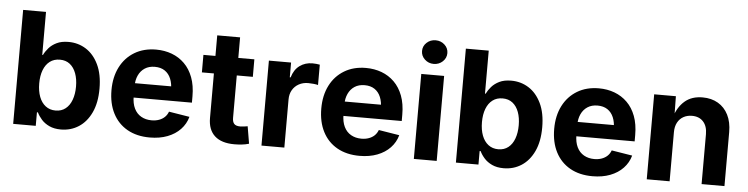

<svg xmlns="http://www.w3.org/2000/svg" viewBox="-47 -987 4756 1221"><g transform="rotate(5 2331.5 -377.0)"><path d="M365.7 9.3Q322.8 9.3 292 -5.1Q261.2 -19.5 241.7 -41.5Q222.2 -63.5 211.4 -86.4H205.1V0H61V-727.5H207V-453.1H211.4Q222.2 -475.6 241.5 -497.8Q260.7 -520 291.3 -534.9Q321.8 -549.8 366.7 -549.8Q428.2 -549.8 478.3 -518.3Q528.3 -486.8 558.3 -424.6Q588.4 -362.3 588.4 -270.5Q588.4 -180.7 559.1 -118.2Q529.8 -55.7 479.5 -23.2Q429.2 9.3 365.7 9.3ZM321.8 -107.9Q359.4 -107.9 385.5 -128.7Q411.6 -149.4 425 -186.3Q438.5 -223.1 438.5 -271Q438.5 -318.8 425 -355.2Q411.6 -391.6 385.7 -412.1Q359.9 -432.6 321.8 -432.6Q284.2 -432.6 257.8 -412.6Q231.4 -392.6 217.5 -356.4Q203.6 -320.3 203.6 -271Q203.6 -222.2 217.5 -185.5Q231.4 -148.9 258.1 -128.4Q284.7 -107.9 321.8 -107.9Z M933.1 10.7Q850.1 10.7 789.8 -23.4Q729.5 -57.6 697.3 -120.4Q665 -183.1 665 -268.6Q665 -352.5 697.3 -415.8Q729.5 -479 788.3 -514.4Q847.2 -549.8 926.3 -549.8Q980 -549.8 1026.4 -532.5Q1072.8 -515.1 1107.7 -480.7Q1142.6 -446.3 1162.1 -394.5Q1181.6 -342.8 1181.6 -273.9V-233.4H724.1V-325.2H1110.8L1042.5 -300.8Q1042.5 -343.3 1029.5 -374.3Q1016.6 -405.3 991 -422.6Q965.3 -439.9 927.2 -439.9Q889.6 -439.9 863.3 -422.6Q836.9 -405.3 823 -375.2Q809.1 -345.2 809.1 -306.6V-242.2Q809.1 -195.8 824.7 -163.8Q840.3 -131.8 869.1 -115.5Q897.9 -99.1 935.5 -99.1Q961.4 -99.1 982.7 -106.7Q1003.9 -114.3 1018.8 -128.4Q1033.7 -142.6 1041.5 -163.6L1173.8 -142.1Q1161.1 -96.2 1128.4 -61.8Q1095.7 -27.3 1046.1 -8.3Q996.6 10.7 933.1 10.7Z M1553.2 -542.5V-430.7H1228V-542.5ZM1304.7 -673.8H1450.7V-159.7Q1450.7 -133.8 1462.2 -121.6Q1473.6 -109.4 1500.5 -109.4Q1509.3 -109.4 1524.7 -111.3Q1540 -113.3 1547.9 -114.7L1566.4 -4.9Q1543.5 2 1519.5 4.4Q1495.6 6.8 1473.1 6.8Q1390.6 6.8 1347.7 -32.2Q1304.7 -71.3 1304.7 -146Z M1646 0V-542.5H1787.6V-448.2H1793Q1807.6 -498.5 1842.5 -523.9Q1877.4 -549.3 1923.8 -549.3Q1935.5 -549.3 1948.2 -548.1Q1960.9 -546.9 1970.7 -544.9V-415Q1961.4 -418 1942.9 -419.9Q1924.3 -421.9 1907.7 -421.9Q1874.5 -421.9 1848.1 -407.5Q1821.8 -393.1 1806.9 -367.4Q1792 -341.8 1792 -307.1V0Z M2272.5 10.7Q2189.5 10.7 2129.2 -23.4Q2068.8 -57.6 2036.6 -120.4Q2004.4 -183.1 2004.4 -268.6Q2004.4 -352.5 2036.6 -415.8Q2068.8 -479 2127.7 -514.4Q2186.5 -549.8 2265.6 -549.8Q2319.3 -549.8 2365.7 -532.5Q2412.1 -515.1 2447 -480.7Q2481.9 -446.3 2501.5 -394.5Q2521 -342.8 2521 -273.9V-233.4H2063.5V-325.2H2450.2L2381.8 -300.8Q2381.8 -343.3 2368.9 -374.3Q2356 -405.3 2330.3 -422.6Q2304.7 -439.9 2266.6 -439.9Q2229 -439.9 2202.6 -422.6Q2176.3 -405.3 2162.4 -375.2Q2148.4 -345.2 2148.4 -306.6V-242.2Q2148.4 -195.8 2164.1 -163.8Q2179.7 -131.8 2208.5 -115.5Q2237.3 -99.1 2274.9 -99.1Q2300.8 -99.1 2322 -106.7Q2343.3 -114.3 2358.2 -128.4Q2373 -142.6 2380.9 -163.6L2513.2 -142.1Q2500.5 -96.2 2467.8 -61.8Q2435.1 -27.3 2385.5 -8.3Q2335.9 10.7 2272.5 10.7Z M2618.7 0V-542.5H2764.6V0ZM2691.4 -612.8Q2658.2 -612.8 2634.5 -635Q2610.8 -657.2 2610.8 -688.5Q2610.8 -720.2 2634.5 -741.9Q2658.2 -763.7 2691.4 -763.7Q2725.1 -763.7 2748.8 -741.9Q2772.5 -720.2 2772.5 -688.5Q2772.5 -657.2 2748.8 -635Q2725.1 -612.8 2691.4 -612.8Z M3191.9 9.3Q3148.9 9.3 3118.2 -5.1Q3087.4 -19.5 3067.9 -41.5Q3048.3 -63.5 3037.6 -86.4H3031.2V0H2887.2V-727.5H3033.2V-453.1H3037.6Q3048.3 -475.6 3067.6 -497.8Q3086.9 -520 3117.4 -534.9Q3147.9 -549.8 3192.9 -549.8Q3254.4 -549.8 3304.4 -518.3Q3354.5 -486.8 3384.5 -424.6Q3414.6 -362.3 3414.6 -270.5Q3414.6 -180.7 3385.3 -118.2Q3356 -55.7 3305.7 -23.2Q3255.4 9.3 3191.9 9.3ZM3147.9 -107.9Q3185.5 -107.9 3211.7 -128.7Q3237.8 -149.4 3251.2 -186.3Q3264.6 -223.1 3264.6 -271Q3264.6 -318.8 3251.2 -355.2Q3237.8 -391.6 3211.9 -412.1Q3186 -432.6 3147.9 -432.6Q3110.4 -432.6 3084 -412.6Q3057.6 -392.6 3043.7 -356.4Q3029.8 -320.3 3029.8 -271Q3029.8 -222.2 3043.7 -185.5Q3057.6 -148.9 3084.2 -128.4Q3110.8 -107.9 3147.9 -107.9Z M3759.3 10.7Q3676.3 10.7 3616 -23.4Q3555.7 -57.6 3523.4 -120.4Q3491.2 -183.1 3491.2 -268.6Q3491.2 -352.5 3523.4 -415.8Q3555.7 -479 3614.5 -514.4Q3673.3 -549.8 3752.4 -549.8Q3806.2 -549.8 3852.5 -532.5Q3898.9 -515.1 3933.8 -480.7Q3968.8 -446.3 3988.3 -394.5Q4007.8 -342.8 4007.8 -273.9V-233.4H3550.3V-325.2H3937L3868.7 -300.8Q3868.7 -343.3 3855.7 -374.3Q3842.8 -405.3 3817.1 -422.6Q3791.5 -439.9 3753.4 -439.9Q3715.8 -439.9 3689.5 -422.6Q3663.1 -405.3 3649.2 -375.2Q3635.3 -345.2 3635.3 -306.6V-242.2Q3635.3 -195.8 3650.9 -163.8Q3666.5 -131.8 3695.3 -115.5Q3724.1 -99.1 3761.7 -99.1Q3787.6 -99.1 3808.8 -106.7Q3830.1 -114.3 3845 -128.4Q3859.9 -142.6 3867.7 -163.6L4000 -142.1Q3987.3 -96.2 3954.6 -61.8Q3921.9 -27.3 3872.3 -8.3Q3822.8 10.7 3759.3 10.7Z M4251.5 -313V0H4105.5V-542.5H4244.1L4246.1 -406.2H4235.8Q4257.3 -474.6 4301.3 -512.2Q4345.2 -549.8 4414.6 -549.8Q4471.2 -549.8 4513.2 -525.1Q4555.2 -500.5 4578.4 -454.6Q4601.6 -408.7 4601.6 -344.7V0H4455.6V-318.8Q4455.6 -369.6 4429.4 -398.4Q4403.3 -427.2 4357.4 -427.2Q4326.7 -427.2 4302.7 -413.8Q4278.8 -400.4 4265.1 -375Q4251.5 -349.6 4251.5 -313Z"/></g></svg>

Font: Inter 16pt
Style: Bold
Weight: 700
Version: Version 4.001;git-66647c0bb